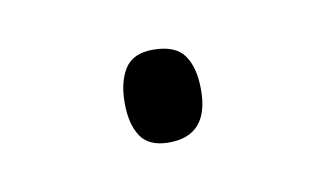

<svg xmlns="http://www.w3.org/2000/svg" viewBox="-28 -408 272 161"><g transform="rotate(-10 107.5 -327.5)"><path d="M76 -327Q76 -345 83 -356Q90 -367 107 -367Q126 -367 133.5 -356.5Q141 -346 141 -327Q141 -288 107 -288Q90 -288 83 -298.5Q76 -309 76 -327Z"/></g></svg>

Font: Noto Sans Ethiopic SemiCondensed ExtraLight
Style: Regular
Weight: 200
Width: 4
Designer: Monotype Design Team
Foundry: Monotype Imaging Inc.
Version: Version 2.102; ttfautohint (v1.8.4.7-5d5b)